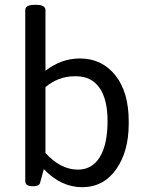

<svg xmlns="http://www.w3.org/2000/svg" viewBox="-20 -772 609 798"><path d="M427 -269Q427 -359 393.5 -407Q360 -455 296 -455H290Q223 -455 169 -410V-136Q232 -67 304 -67Q363 -67 395 -119.5Q427 -172 427 -269ZM515 -267V-258Q515 -142 462.5 -68Q410 6 321 6Q234 6 162 -69L146 -10Q141 2 119 2H115Q85 2 85 -20V-730Q85 -752 125 -752H129Q169 -752 169 -730V-478Q235 -529 312 -529Q403 -529 459 -459.5Q515 -390 515 -267Z"/></svg>

Font: mmAsap
Style: Regular
Weight: 400
Designer: Pablo Cosgaya
Foundry: Omnibus-Type
Version: Version 1.001